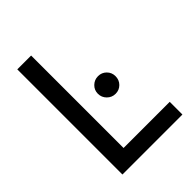

<svg xmlns="http://www.w3.org/2000/svg" viewBox="-213 -853 962 962"><g transform="rotate(-45 267.5 -372.5)"><path d="M83 -745H181V-90H508V0H83ZM345 -435Q371 -435 389 -417Q407 -399 407 -373Q407 -346 389 -328Q371 -310 345 -310Q319 -310 300.5 -328.5Q282 -347 282 -373Q282 -399 300.5 -417Q319 -435 345 -435Z"/></g></svg>

Font: Evergrow Sans 
Style: Medium
Weight: 500
Foundry: 10Web
Version: Version 1.000